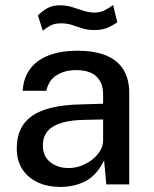

<svg xmlns="http://www.w3.org/2000/svg" viewBox="-20 -727 607 757"><path d="M217.5 10Q167.5 10 128.8 -8Q90 -26 68 -60Q46 -94 46 -142Q46 -228 107 -270.5Q168 -313 301.5 -315.5L386.5 -318V-355.5Q386.5 -400 360 -425.5Q333.5 -451 278.5 -450.5Q237 -450.5 204.8 -431.5Q172.5 -412.5 162.5 -369H69.5Q72.5 -420.5 99.2 -455.8Q126 -491 173 -509Q220 -527 283.5 -527Q354 -527 399.5 -507.8Q445 -488.5 467.2 -451.5Q489.5 -414.5 489.5 -361.5V0H399L390.5 -95Q361.5 -35.5 317.2 -12.8Q273 10 217.5 10ZM251 -64.5Q275.5 -64.5 299.5 -73.2Q323.5 -82 343 -97.2Q362.5 -112.5 374.2 -131.5Q386 -150.5 386.5 -170.5V-256L316.5 -254.5Q263 -254 225.8 -243.5Q188.5 -233 168.8 -211Q149 -189 149 -152.5Q149 -111 178 -87.8Q207 -64.5 251 -64.5ZM442.5 -639.5Q429 -629 406.8 -618.8Q384.5 -608.5 352.5 -608.5Q325.5 -608.5 304.5 -615.2Q283.5 -622 264 -628.5Q244.5 -635 221 -635Q196 -635 180.5 -627Q165 -619 148.5 -606L129.5 -666.5Q146.5 -683 166.5 -694.5Q186.5 -706 216.5 -706Q242 -706 264.5 -699Q287 -692 308.8 -684.8Q330.5 -677.5 352.5 -677.5Q376 -677.5 393.5 -686.8Q411 -696 426 -707Z"/></svg>

Font: Public Sans Medium
Style: Regular
Weight: 500
Designer: The Public Sans Project Authors: Dan O. Williams and USWDS (Libre Franklin designed by Pablo Impallari and Rodrigo Fuenz
Version: Version 1.007